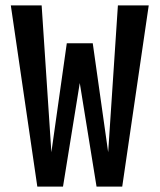

<svg xmlns="http://www.w3.org/2000/svg" viewBox="-20 -690 590 710"><path d="M432 0H337L275 -383L213 0H118L20 -670H134L170 -127L227 -530H323L380 -127L416 -670H530Z"/></svg>

Font: Lode Term
Style: Bold
Weight: 700
Monospace: yes
Designer: Belleve Invis
Foundry: Belleve Invis
Version: Version 29.2.0